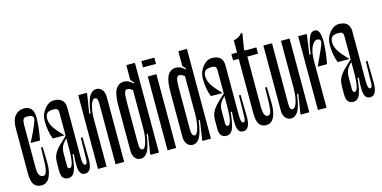

<svg xmlns="http://www.w3.org/2000/svg" viewBox="-78 -1243 3333 1676"><g transform="rotate(-15 1588.5 -405.5)"><path d="M216.7 -572.2Q216.7 -602.2 156.7 -602.2Q133.3 -602.2 125 -586.7Q116.7 -571.1 116.7 -537.8V-156.7Q116.7 -102.2 129.4 -83.3Q142.2 -64.4 165.6 -64.4Q201.1 -64.4 204.4 -177.8L207.8 -308.9H223.3L226.7 -174.4Q228.9 -92.2 203.9 -40.6Q178.9 11.1 130 11.1Q83.3 11.1 61.1 -18.9Q38.9 -48.9 38.9 -118.9V-526.7Q38.9 -604.4 70.6 -641.1Q102.2 -677.8 152.2 -677.8Q237.8 -677.8 237.8 -573.3Q237.8 -487.8 215.6 -371.1H131.1Q216.7 -537.8 216.7 -572.2Z M372.2 11.1Q407.8 11.1 427.2 -27.2Q446.7 -65.6 458.9 -181.1L470 -178.9Q460 -66.7 472.8 -27.8Q485.6 11.1 522.2 11.1Q586.7 11.1 584.4 -112.2L581.1 -302.2H565.6L562.2 -107.8Q561.1 -64.4 543.3 -64.4Q520 -64.4 520 -131.1V-586.7Q520 -630 495.6 -653.9Q471.1 -677.8 423.3 -677.8Q373.3 -677.8 336.1 -630Q298.9 -582.2 298.9 -526.7Q298.9 -427.8 327.8 -358.9H434.4Q368.9 -424.4 346.7 -463.3Q324.4 -502.2 324.4 -538.9Q324.4 -570 340 -586.1Q355.6 -602.2 396.7 -602.2Q424.4 -602.2 433.3 -593.3Q442.2 -584.4 442.2 -557.8V-352.2Q436.7 -346.7 417.8 -328.9Q398.9 -311.1 394.4 -307.2Q390 -303.3 375 -288.9Q360 -274.4 356.7 -269.4Q353.3 -264.4 342.8 -251.7Q332.2 -238.9 329.4 -232.2Q326.7 -225.6 320.6 -213.9Q314.4 -202.2 312.8 -192.2Q311.1 -182.2 309.4 -170Q307.8 -157.8 307.8 -144.4V-67.8Q307.8 11.1 372.2 11.1ZM404.4 -70Q385.6 -70 385.6 -96.7V-207.8Q385.6 -246.7 397.8 -272.8Q410 -298.9 450 -336.7L442.2 -352.2V-240Q442.2 -70 404.4 -70Z M640 -666.7H717.8V-654.4L691.1 -485.6L702.2 -483.3Q717.8 -597.8 743.3 -637.8Q768.9 -677.8 805.6 -677.8Q836.7 -677.8 856.7 -653.3Q876.7 -628.9 876.7 -587.8V0H798.9V-544.4Q798.9 -575.6 793.3 -588.9Q787.8 -602.2 772.2 -602.2Q748.9 -602.2 733.3 -551.1Q717.8 -500 717.8 -422.2V0H640Z M1034.4 -495.6V-122.2Q1034.4 -64.4 1063.3 -64.4Q1082.2 -64.4 1097.8 -116.1Q1113.3 -167.8 1113.3 -242.2V-584.4Q1091.1 -606.7 1065.6 -606.7Q1048.9 -606.7 1041.7 -585Q1034.4 -563.3 1034.4 -495.6ZM954.4 -78.9V-488.9Q954.4 -587.8 979.4 -632.8Q1004.4 -677.8 1057.8 -677.8Q1094.4 -677.8 1134.4 -641.1L1141.1 -647.8L1113.3 -676.7V-811.1H1191.1V0H1114.4V-12.2L1140 -181.1L1128.9 -183.3Q1113.3 -68.9 1087.8 -28.9Q1062.2 11.1 1025.6 11.1Q994.4 11.1 974.4 -13.3Q954.4 -37.8 954.4 -78.9Z M1248.9 -811.1V-754.4H1366.7V-811.1ZM1268.9 -666.7H1346.7V0H1268.9Z M1504.4 -495.6V-122.2Q1504.4 -64.4 1533.3 -64.4Q1552.2 -64.4 1567.8 -116.1Q1583.3 -167.8 1583.3 -242.2V-584.4Q1561.1 -606.7 1535.6 -606.7Q1518.9 -606.7 1511.7 -585Q1504.4 -563.3 1504.4 -495.6ZM1424.4 -78.9V-488.9Q1424.4 -587.8 1449.4 -632.8Q1474.4 -677.8 1527.8 -677.8Q1564.4 -677.8 1604.4 -641.1L1611.1 -647.8L1583.3 -676.7V-811.1H1661.1V0H1584.4V-12.2L1610 -181.1L1598.9 -183.3Q1583.3 -68.9 1557.8 -28.9Q1532.2 11.1 1495.6 11.1Q1464.4 11.1 1444.4 -13.3Q1424.4 -37.8 1424.4 -78.9Z M1801.1 11.1Q1836.7 11.1 1856.1 -27.2Q1875.6 -65.6 1887.8 -181.1L1898.9 -178.9Q1888.9 -66.7 1901.7 -27.8Q1914.4 11.1 1951.1 11.1Q2015.6 11.1 2013.3 -112.2L2010 -302.2H1994.4L1991.1 -107.8Q1990 -64.4 1972.2 -64.4Q1948.9 -64.4 1948.9 -131.1V-586.7Q1948.9 -630 1924.4 -653.9Q1900 -677.8 1852.2 -677.8Q1802.2 -677.8 1765 -630Q1727.8 -582.2 1727.8 -526.7Q1727.8 -427.8 1756.7 -358.9H1863.3Q1797.8 -424.4 1775.6 -463.3Q1753.3 -502.2 1753.3 -538.9Q1753.3 -570 1768.9 -586.1Q1784.4 -602.2 1825.6 -602.2Q1853.3 -602.2 1862.2 -593.3Q1871.1 -584.4 1871.1 -557.8V-352.2Q1865.6 -346.7 1846.7 -328.9Q1827.8 -311.1 1823.3 -307.2Q1818.9 -303.3 1803.9 -288.9Q1788.9 -274.4 1785.6 -269.4Q1782.2 -264.4 1771.7 -251.7Q1761.1 -238.9 1758.3 -232.2Q1755.6 -225.6 1749.4 -213.9Q1743.3 -202.2 1741.7 -192.2Q1740 -182.2 1738.3 -170Q1736.7 -157.8 1736.7 -144.4V-67.8Q1736.7 11.1 1801.1 11.1ZM1833.3 -70Q1814.4 -70 1814.4 -96.7V-207.8Q1814.4 -246.7 1826.7 -272.8Q1838.9 -298.9 1878.9 -336.7L1871.1 -352.2V-240Q1871.1 -70 1833.3 -70Z M2250 -610H2153.3V-156.7Q2153.3 -64.4 2192.2 -64.4Q2212.2 -64.4 2220 -87.2Q2227.8 -110 2230 -166.7L2233.3 -308.9H2248.9L2252.2 -163.3Q2254.4 -85.6 2230.6 -37.2Q2206.7 11.1 2161.1 11.1Q2117.8 11.1 2096.7 -18.9Q2075.6 -48.9 2075.6 -118.9V-610H2024.4V-666.7H2075.6V-776.7Q2130 -788.9 2152.2 -822.2L2164.4 -818.9L2141.1 -675.6L2146.7 -666.7H2250Z M2550 0H2472.2V-12.2L2498.9 -181.1L2487.8 -183.3Q2472.2 -68.9 2446.7 -28.9Q2421.1 11.1 2384.4 11.1Q2353.3 11.1 2333.3 -13.3Q2313.3 -37.8 2313.3 -78.9V-666.7H2391.1V-122.2Q2391.1 -91.1 2396.7 -77.8Q2402.2 -64.4 2417.8 -64.4Q2441.1 -64.4 2456.7 -115.6Q2472.2 -166.7 2472.2 -244.4V-666.7H2550Z M2780 -595.6Q2751.1 -595.6 2728.3 -549.4Q2705.6 -503.3 2705.6 -424.4V0H2627.8V-666.7H2704.4V-654.4L2680 -485.6L2691.1 -483.3Q2702.2 -563.3 2716.7 -607.2Q2731.1 -651.1 2745 -664.4Q2758.9 -677.8 2780 -677.8Q2830 -677.8 2830 -567.8Q2830 -482.2 2807.8 -365.6H2723.3Q2810 -547.8 2810 -566.7Q2810 -595.6 2780 -595.6Z M2947.8 11.1Q2983.3 11.1 3002.8 -27.2Q3022.2 -65.6 3034.4 -181.1L3045.6 -178.9Q3035.6 -66.7 3048.3 -27.8Q3061.1 11.1 3097.8 11.1Q3162.2 11.1 3160 -112.2L3156.7 -302.2H3141.1L3137.8 -107.8Q3136.7 -64.4 3118.9 -64.4Q3095.6 -64.4 3095.6 -131.1V-586.7Q3095.6 -630 3071.1 -653.9Q3046.7 -677.8 2998.9 -677.8Q2948.9 -677.8 2911.7 -630Q2874.4 -582.2 2874.4 -526.7Q2874.4 -427.8 2903.3 -358.9H3010Q2944.4 -424.4 2922.2 -463.3Q2900 -502.2 2900 -538.9Q2900 -570 2915.6 -586.1Q2931.1 -602.2 2972.2 -602.2Q3000 -602.2 3008.9 -593.3Q3017.8 -584.4 3017.8 -557.8V-352.2Q3012.2 -346.7 2993.3 -328.9Q2974.4 -311.1 2970 -307.2Q2965.6 -303.3 2950.6 -288.9Q2935.6 -274.4 2932.2 -269.4Q2928.9 -264.4 2918.3 -251.7Q2907.8 -238.9 2905 -232.2Q2902.2 -225.6 2896.1 -213.9Q2890 -202.2 2888.3 -192.2Q2886.7 -182.2 2885 -170Q2883.3 -157.8 2883.3 -144.4V-67.8Q2883.3 11.1 2947.8 11.1ZM2980 -70Q2961.1 -70 2961.1 -96.7V-207.8Q2961.1 -246.7 2973.3 -272.8Q2985.6 -298.9 3025.6 -336.7L3017.8 -352.2V-240Q3017.8 -70 2980 -70Z"/></g></svg>

Font: Le Murmure
Style: Regular
Weight: 600
Width: 2
Designer: Jeremy Landes, Alexander Slobzheninov (Cyrillic)
Foundry: Velvetyne Type Foundry
Version: Version 1.0